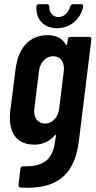

<svg xmlns="http://www.w3.org/2000/svg" viewBox="-20 -686 454 912"><path d="M251 -552C312 -552 362 -593 375 -654C376 -662 373 -666 365 -666H327C320 -666 315 -662 313 -654C305 -625 283 -605 258 -605C232 -605 214 -625 214 -654C214 -662 210 -666 203 -666H165C157 -666 153 -662 153 -654C150 -593 189 -552 251 -552ZM302 -499 299 -476C299 -472 295 -470 293 -474C273 -509 239 -519 206 -519C120 -519 66 -458 54 -357L29 -161C17 -63 54 1 142 1C173 1 211 -8 240 -43C243 -47 246 -46 246 -42L244 -30C234 56 206 107 91 104C83 103 78 107 77 115L68 192C67 199 70 204 78 205C276 217 338 119 355 -19L414 -499C415 -506 411 -511 404 -511H315C308 -511 303 -506 302 -499ZM194 -99C159 -99 138 -128 143 -169L165 -348C170 -390 198 -419 233 -419C268 -419 288 -390 283 -348L261 -169C256 -128 228 -99 194 -99Z"/></svg>

Font: Barlow Condensed SemiBold
Style: Italic
Weight: 600
Width: 3
Italic angle: -7°
Designer: Jeremy Tribby
Foundry: Tribby Type
Version: Version 1.422;hotconv 1.0.109;makeotfexe 2.5.65596